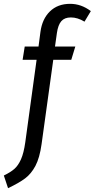

<svg xmlns="http://www.w3.org/2000/svg" viewBox="-78 -770 494 1002"><path d="M219 -598 209 -527H315L294 -458H200L139 -18Q129 54 107 95.5Q85 137 53 161Q21 185 -36 212L-58 146Q-23 129 -3 111.5Q17 94 31.5 61.5Q46 29 54 -28L113 -458H40L51 -527H123L133 -603Q142 -671 182.5 -710.5Q223 -750 288 -750Q346 -750 396 -712L363 -657Q327 -679 292 -679Q259 -679 242 -659.5Q225 -640 219 -598Z"/></svg>

Font: Fira Sans Compressed
Style: Italic
Weight: 400
Width: 1
Italic angle: -8°
Designer: bBox Type GmbH & Carrois Corporate GbR & Edenspiekermann AG
Foundry: bBox Type GmbH & Carrois Corporate GbR & Edenspiekermann AG
Version: Version 4.301